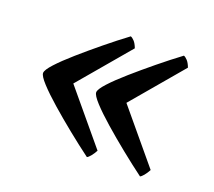

<svg xmlns="http://www.w3.org/2000/svg" viewBox="-84 -589 734 659"><g transform="rotate(20 283.0 -259.5)"><path d="M290 -39Q251 -68 209.5 -101.5Q168 -135 131.5 -167Q95 -199 72.5 -223.5Q50 -248 50 -259Q50 -270 72.5 -294.5Q95 -319 131.5 -351Q168 -383 209.5 -417Q251 -451 290 -480Q296 -478 303.5 -470Q311 -462 317 -446L130 -225L131 -295L317 -72Q310 -59 302.5 -50Q295 -41 290 -39ZM484 -39Q445 -68 403.5 -101.5Q362 -135 325.5 -167Q289 -199 266.5 -223.5Q244 -248 244 -259Q244 -270 266.5 -294.5Q289 -319 325.5 -351Q362 -383 403.5 -417Q445 -451 484 -480Q490 -478 497.5 -470Q505 -462 511 -446L324 -225L325 -295L511 -72Q504 -59 496.5 -50Q489 -41 484 -39Z"/></g></svg>

Font: Texturina Medium
Style: Regular
Weight: 500
Designer: Guillermo Torres Carreño
Foundry: Omnibus-Type
Version: Version 1.003